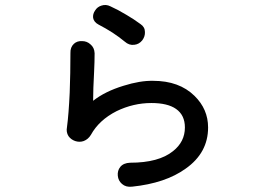

<svg xmlns="http://www.w3.org/2000/svg" viewBox="-20 -775 1040 760"><path d="M258.8 -564.5Q258.8 -485.4 255.9 -408.2Q252 -323.2 245.1 -271.5Q241.2 -252 251 -236.3Q260.7 -222.7 277.3 -216.8Q294.9 -210.9 311.5 -216.8Q329.1 -223.6 339.8 -241.2Q372.1 -299.8 441.4 -335Q507.8 -367.2 579.1 -367.2Q643.6 -367.2 676.8 -343.8Q711.9 -319.3 711.9 -270.5Q711.9 -213.9 665 -176.8Q608.4 -130.9 495.1 -130.9Q468.8 -129.9 456.1 -114.3Q444.3 -99.6 446.3 -79.1Q448.2 -59.6 462.9 -46.9Q478.5 -33.2 502.9 -36.1Q634.8 -49.8 714.8 -107.4Q803.7 -169.9 803.7 -270.5Q803.7 -342.8 750 -395.5Q689.5 -455.1 585.9 -455.1Q534.2 -456.1 468.8 -435.5Q395.5 -413.1 348.6 -376L349.6 -427.7Q351.6 -467.8 352.5 -491.2Q354.5 -531.2 354.5 -564.5Q353.5 -586.9 337.9 -599.6Q324.2 -612.3 304.7 -612.3Q285.2 -613.3 272.5 -601.6Q257.8 -587.9 258.8 -564.5ZM417 -750Q399.4 -758.8 381.8 -752.9Q365.2 -748 356.4 -733.4Q346.7 -719.7 348.6 -704.1Q351.6 -687.5 370.1 -677.7Q398.4 -663.1 425.8 -645.5Q451.2 -628.9 473.6 -610.4Q491.2 -594.7 511.7 -597.7Q530.3 -599.6 543 -615.2Q554.7 -630.9 553.7 -648.4Q553.7 -668 536.1 -679.7Q509.8 -699.2 479.5 -716.8Q447.3 -736.3 417 -750Z"/></svg>

Font: Gungsuh
Style: Regular
Weight: 400
Version: Version 2.21